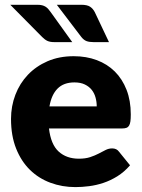

<svg xmlns="http://www.w3.org/2000/svg" viewBox="-20 -756 579 784"><path d="M375 -321.5Q375 -340 370.2 -357.5Q365.5 -375 354.8 -388.8Q344 -402.5 326.5 -411Q309 -419.5 284 -419.5Q240 -419.5 215 -394.2Q190 -369 182 -321.5ZM180 -231.5Q187.5 -166.5 219.5 -137.2Q251.5 -108 302 -108Q329 -108 348.5 -114.5Q368 -121 383.2 -129Q398.5 -137 411.2 -143.5Q424 -150 438 -150Q456.5 -150 466 -136.5L511 -81Q487 -53.5 459.2 -36.2Q431.5 -19 402.2 -9.2Q373 0.5 343.8 4.2Q314.5 8 288 8Q233.5 8 185.8 -9.8Q138 -27.5 102.2 -62.5Q66.5 -97.5 45.8 -149.5Q25 -201.5 25 -270.5Q25 -322.5 42.8 -369Q60.5 -415.5 93.8 -450.5Q127 -485.5 174.2 -506Q221.5 -526.5 281 -526.5Q332.5 -526.5 375.2 -510.5Q418 -494.5 448.8 -464Q479.5 -433.5 496.8 -389.2Q514 -345 514 -289Q514 -271.5 512.5 -260.5Q511 -249.5 507 -243Q503 -236.5 496.2 -234Q489.5 -231.5 479 -231.5ZM312 -736.5Q335.5 -736.5 347.5 -728.8Q359.5 -721 367 -706.5L425 -584H362Q344.5 -584 333.2 -588.2Q322 -592.5 312 -605L212 -736.5ZM132 -736.5Q143.5 -736.5 151.8 -734.5Q160 -732.5 166.2 -728.5Q172.5 -724.5 177.2 -719Q182 -713.5 187 -706.5L275 -584H202Q184.5 -584 174 -588.8Q163.5 -593.5 152 -605L22 -736.5Z"/></svg>

Font: Lato 2
Style: Regular
Weight: 900
Designer: Lukasz Dziedzic with Adam Twardoch and Botio Nikoltchev
Foundry: tyPoland Lukasz Dziedzic
Version: Version 2.015; 2015-08-06; http://www.latofonts.com/